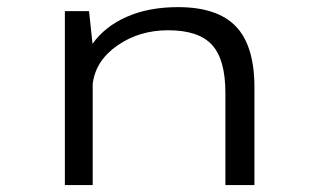

<svg xmlns="http://www.w3.org/2000/svg" viewBox="-20 -532 890 552"><path d="M166.5 0V-500H236L246 -406Q281 -455.5 344 -483.5Q407 -511.5 492 -511.5Q605 -511.5 658.2 -456Q711.5 -400.5 711.5 -280.5V0H628V-265Q628 -361 589.5 -403Q551 -445 463.5 -445Q380.5 -445 317.5 -401.2Q254.5 -357.5 246.5 -290.5V0Z"/></svg>

Font: League Mono Wide Light
Style: Regular
Weight: 300
Width: 8
Designer: Tyler Finck
Foundry: The League of Moveable Type / Tyler Finck
Version: Version 2.210